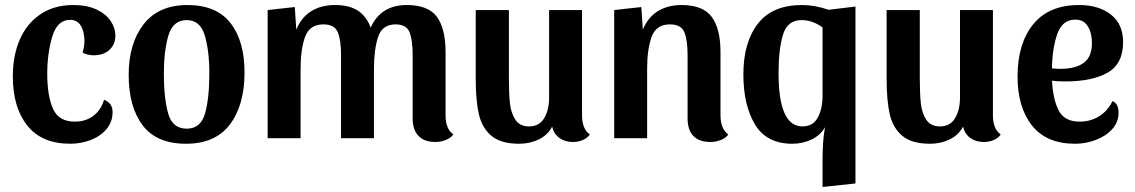

<svg xmlns="http://www.w3.org/2000/svg" viewBox="-20 -550 4516 764"><path d="M168 -256Q168 -170 190.5 -118Q213 -66 278 -66Q321 -66 351.5 -89Q382 -112 394 -153Q428 -140 428 -104Q428 -65 404 -36.5Q380 -8 341 7Q302 22 260 22Q146 22 88.5 -50.5Q31 -123 31 -246Q31 -328 58.5 -392Q86 -456 140.5 -493Q195 -530 272 -530Q326 -530 363.5 -512.5Q401 -495 420 -467Q439 -439 439 -408Q439 -374 416 -352Q393 -330 352 -330Q341 -330 328.5 -333Q316 -336 309 -341Q316 -367 316 -387Q316 -423 302 -447Q288 -471 259 -471Q208 -471 188 -404.5Q168 -338 168 -256Z M953 -262Q953 -132 895 -55Q837 22 720 22Q603 22 547.5 -51.5Q492 -125 492 -252Q492 -377 551.5 -453.5Q611 -530 726 -530Q841 -530 897 -458.5Q953 -387 953 -262ZM813 -257Q813 -347 795 -408.5Q777 -470 723 -470Q668 -470 650 -408.5Q632 -347 632 -257Q632 -160 649 -99Q666 -38 723 -38Q779 -38 796 -99Q813 -160 813 -257Z M1159 -432Q1179 -481 1218.5 -505.5Q1258 -530 1313 -530Q1371 -530 1405 -507Q1439 -484 1455 -440Q1495 -530 1599 -530Q1684 -530 1718.5 -483Q1753 -436 1753 -342V-91Q1753 -37 1784 -15Q1774 -1 1754 7Q1734 15 1713 15Q1668 15 1645 -9.5Q1622 -34 1622 -79V-331Q1622 -391 1609.5 -422Q1597 -453 1554 -453Q1501 -453 1484.5 -403Q1468 -353 1468 -275V0H1337V-331Q1337 -391 1324 -422Q1311 -453 1267 -453Q1212 -453 1194 -403.5Q1176 -354 1176 -275V0H1045V-510L1153 -522Z M2327 -15Q2318 -1 2299.5 7Q2281 15 2260 15Q2228 15 2206 -1Q2184 -17 2177 -46Q2159 -12 2123.5 5Q2088 22 2046 22Q1973 22 1935.5 -9.5Q1898 -41 1885.5 -95.5Q1873 -150 1873 -236V-510H2005V-241Q2005 -179 2009 -140Q2013 -101 2030.5 -74Q2048 -47 2085 -47Q2126 -47 2145.5 -80Q2165 -113 2165 -162V-510H2296V-91Q2296 -37 2327 -15Z M2538 -432Q2558 -481 2597.5 -505.5Q2637 -530 2692 -530Q2777 -530 2812 -483Q2847 -436 2847 -342V-91Q2847 -37 2878 -15Q2869 -1 2848.5 7Q2828 15 2807 15Q2762 15 2739 -9Q2716 -33 2716 -79V-331Q2716 -391 2703 -422Q2690 -453 2646 -453Q2591 -453 2573 -403.5Q2555 -354 2555 -275V0H2424V-510L2532 -522Z M3263 -44Q3245 -12 3209.5 5Q3174 22 3133 22Q3030 22 2984 -55Q2938 -132 2938 -254Q2938 -381 2995.5 -455.5Q3053 -530 3171 -530Q3223 -530 3277 -511L3384 -524V180L3253 194V91Q3253 6 3263 -44ZM3170 -470Q3113 -470 3095.5 -411.5Q3078 -353 3078 -259Q3078 -47 3173 -47Q3215 -47 3234 -82Q3253 -117 3253 -169V-441Q3213 -470 3170 -470Z M3962 -15Q3953 -1 3934.5 7Q3916 15 3895 15Q3863 15 3841 -1Q3819 -17 3812 -46Q3794 -12 3758.5 5Q3723 22 3681 22Q3608 22 3570.5 -9.5Q3533 -41 3520.5 -95.5Q3508 -150 3508 -236V-510H3640V-241Q3640 -179 3644 -140Q3648 -101 3665.5 -74Q3683 -47 3720 -47Q3761 -47 3780.5 -80Q3800 -113 3800 -162V-510H3931V-91Q3931 -37 3962 -15Z M4431 -102Q4431 -64 4405.5 -36Q4380 -8 4340 7Q4300 22 4258 22Q4144 22 4086.5 -50.5Q4029 -123 4029 -246Q4029 -376 4091 -453Q4153 -530 4274 -530Q4352 -530 4400.5 -492Q4449 -454 4449 -383Q4449 -296 4387.5 -261Q4326 -226 4220 -226Q4185 -226 4166 -229Q4170 -154 4193 -110Q4216 -66 4276 -66Q4320 -66 4354 -87.5Q4388 -109 4407 -148Q4431 -137 4431 -102ZM4166 -278Q4188 -276 4198 -276Q4260 -276 4292.5 -300Q4325 -324 4325 -379Q4325 -419 4308.5 -445.5Q4292 -472 4259 -472Q4207 -472 4187 -414.5Q4167 -357 4166 -278Z"/></svg>

Font: Sansita Medium
Style: Regular
Weight: 500
Designer: Pablo Cosgaya
Foundry: Omnibus-Type
Version: Version 1.006